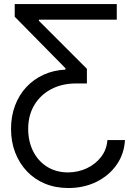

<svg xmlns="http://www.w3.org/2000/svg" viewBox="-20 -739 676 961"><path d="M605.5 -38.1Q601.6 32.2 563.2 86.4Q524.9 140.6 462.2 171.4Q399.4 202.1 322.3 202.1Q257.8 202.1 205.1 180.2Q152.3 158.2 114.5 118.2Q76.7 78.1 55.9 24.2Q35.2 -29.8 35.2 -93.8Q35.2 -157.2 55.2 -210.4Q75.2 -263.7 111.8 -303Q148.4 -342.3 198.2 -365Q248 -387.7 307.6 -390.6V-397.5L53.7 -655.3V-718.8H564.5V-640.6H174.8V-634.8L415 -394.5V-321.3H361.3Q291 -321.3 236.8 -293Q182.6 -264.6 151.9 -213.4Q121.1 -162.1 121.1 -93.8Q121.1 -31.7 145.5 17.3Q169.9 66.4 214.6 95Q259.3 123.5 320.3 124Q372.1 123.5 415.5 102.8Q459 82 486.6 45.7Q514.2 9.3 517.6 -38.1Z"/></svg>

Font: Inter Display V
Style: Regular
Weight: 400
Designer: Rasmus Andersson
Foundry: rsms
Version: Version 3.015;git-src